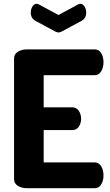

<svg xmlns="http://www.w3.org/2000/svg" viewBox="-20 -991 579 1011"><path d="M210 -595V-426H360Q382 -426 394.5 -408Q407 -390 407 -365Q407 -342 395 -324Q383 -306 360 -306H210V-136H478Q500 -136 512.5 -116Q525 -96 525 -67Q525 -40 513 -20Q501 0 478 0H122Q94 0 74 -12.5Q54 -25 54 -48V-683Q54 -706 74 -718.5Q94 -731 122 -731H478Q501 -731 513 -711Q525 -691 525 -664Q525 -635 512.5 -615Q500 -595 478 -595ZM184 -968 288 -912 392 -968Q398 -971 403 -971Q416 -971 425 -957Q434 -943 434 -925Q434 -895 409 -881L305 -825Q295 -820 288 -820Q281 -820 271 -825L167 -881Q142 -895 142 -925Q142 -943 151 -957Q160 -971 173 -971Q178 -971 184 -968Z"/></svg>

Font: Dosis
Style: ExtraBold
Weight: 800
Designer: EdgarTolentino, PabloImpallari, IginoMarini
Foundry: EdgarTolentino, PabloImpallari, IginoMarini
Version: Version 1.007